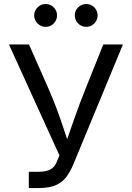

<svg xmlns="http://www.w3.org/2000/svg" viewBox="-20 -953 668 973"><path d="M126 0V-82.5H176.8Q212.9 -82.5 234.9 -94Q256.8 -105.5 267.6 -132.3L281.2 -165.5L25.4 -727.5H127L222.7 -510.7Q248.5 -452.1 267.1 -402.3Q285.6 -352.5 301 -305.7Q316.4 -258.8 333 -209.5H307.1Q330.1 -274.9 355.2 -347.7Q380.4 -420.4 416.5 -510.7L503.4 -727.5H603L351.6 -120.1Q336.9 -85 317.4 -57.9Q297.9 -30.8 264.4 -15.4Q231 0 175.3 0ZM417 -816.9Q393.1 -816.9 376 -834Q358.9 -851.1 358.9 -875Q358.9 -898.9 376 -915.8Q393.1 -932.6 417 -932.6Q440.9 -932.6 457.8 -915.8Q474.6 -898.9 474.6 -875Q474.6 -851.1 457.8 -834Q440.9 -816.9 417 -816.9ZM211.4 -816.9Q187.5 -816.9 170.4 -834Q153.3 -851.1 153.3 -875Q153.3 -898.9 170.4 -915.8Q187.5 -932.6 211.4 -932.6Q235.4 -932.6 252.2 -915.8Q269 -898.9 269 -875Q269 -851.1 252.2 -834Q235.4 -816.9 211.4 -816.9Z"/></svg>

Font: Inter Variable LoSnoCo
Style: Regular
Weight: 400
Designer: Rasmus Andersson
Foundry: rsms
Version: Version 4.000;git-a52131595; featfreeze: case,dlig,ss01,ss02